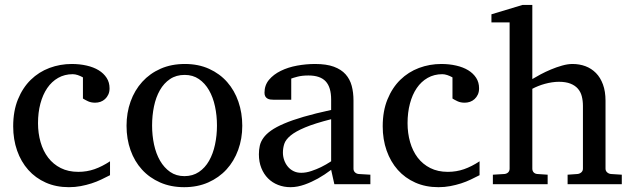

<svg xmlns="http://www.w3.org/2000/svg" viewBox="-20 -757 2599 789"><path d="M432.1 -37.1Q415 -28.3 396.2 -19.3Q377.4 -10.3 356.2 -3.4Q335 3.4 311.8 7.8Q288.6 12.2 263.2 12.2Q210.4 12.2 168.2 -6.6Q126 -25.4 96.2 -58.8Q66.4 -92.3 50.3 -138.2Q34.2 -184.1 34.2 -237.8Q34.2 -300.8 53.7 -348.6Q73.2 -396.5 106.4 -429Q139.6 -461.4 183.3 -477.8Q227.1 -494.1 274.9 -494.1Q307.6 -494.1 336.2 -487.5Q364.7 -481 385.5 -468.3Q406.2 -455.6 418.2 -437Q430.2 -418.5 430.2 -394Q430.2 -379.4 425 -368.4Q419.9 -357.4 411.6 -349.9Q403.3 -342.3 392.8 -338.6Q382.3 -335 371.1 -335Q354.5 -335 342.3 -340.6Q330.1 -346.2 320.8 -352.1V-439Q310.5 -444.8 299.6 -448.5Q288.6 -452.1 278.8 -452.1Q245.6 -452.1 219 -437Q192.4 -421.9 174.1 -395Q155.8 -368.2 146 -331.3Q136.2 -294.4 136.2 -251Q136.2 -209.5 146.7 -172.9Q157.2 -136.2 178 -109.1Q198.7 -82 229.7 -66.4Q260.7 -50.8 301.8 -50.8Q336.9 -50.8 368.4 -61.8Q399.9 -72.8 432.1 -94.2Z M871.6 -241.2Q871.6 -282.2 863.5 -319.8Q855.5 -357.4 838.9 -386.2Q822.3 -415 797.4 -432.1Q772.5 -449.2 738.8 -449.2Q704.1 -449.2 678.7 -432.1Q653.3 -415 637 -386.2Q620.6 -357.4 612.8 -319.8Q605 -282.2 605 -241.2Q605 -200.7 613 -163.1Q621.1 -125.5 637.7 -96.7Q654.3 -67.9 679.2 -50.5Q704.1 -33.2 737.8 -33.2Q772 -33.2 797.4 -50.3Q822.8 -67.4 839.1 -96.2Q855.5 -125 863.5 -162.6Q871.6 -200.2 871.6 -241.2ZM975.6 -240.2Q975.6 -187 958.7 -140.9Q941.9 -94.7 910.9 -60.8Q879.9 -26.9 835.7 -7.3Q791.5 12.2 736.8 12.2Q682.1 12.2 638.2 -7.1Q594.2 -26.4 563.5 -60.1Q532.7 -93.8 516.4 -139.9Q500 -186 500 -240.2Q500 -293.5 516.6 -339.8Q533.2 -386.2 564.5 -420.7Q595.7 -455.1 639.9 -474.6Q684.1 -494.1 739.7 -494.1Q795.4 -494.1 839.4 -474.1Q883.3 -454.1 913.6 -419.7Q943.8 -385.3 959.7 -339.1Q975.6 -293 975.6 -240.2Z M1340.8 -267.1Q1273.4 -250 1233.9 -233.4Q1194.3 -216.8 1174.1 -200Q1153.8 -183.1 1148.2 -165.8Q1142.6 -148.4 1142.6 -129.9Q1142.6 -114.3 1147.7 -99.4Q1152.8 -84.5 1162.4 -72.8Q1171.9 -61 1185.8 -54Q1199.7 -46.9 1217.8 -46.9Q1237.8 -46.9 1259.5 -54.2Q1281.2 -61.5 1299.3 -70.3Q1320.3 -80.6 1340.8 -94.2ZM1354 0 1340.8 -59.1Q1314.5 -39.1 1286.6 -23.4Q1274.4 -16.6 1260.7 -10.3Q1247.1 -3.9 1232.7 1.2Q1218.3 6.3 1203.4 9.3Q1188.5 12.2 1173.8 12.2Q1146.5 12.2 1122.8 2.9Q1099.1 -6.3 1081.5 -23.9Q1064 -41.5 1054 -66.4Q1043.9 -91.3 1043.9 -123Q1043.9 -141.6 1047.6 -158.2Q1051.3 -174.8 1062.5 -190.4Q1073.7 -206.1 1094 -220.5Q1114.3 -234.9 1147.2 -249Q1180.2 -263.2 1227.8 -277.1Q1275.4 -291 1340.8 -305.2V-348.1Q1340.8 -398.4 1318.4 -422.6Q1295.9 -446.8 1247.6 -446.8Q1221.2 -446.8 1202.6 -441.9Q1184.1 -437 1176.8 -434.1V-347.2H1104Q1097.2 -347.2 1090.6 -348.1Q1084 -349.1 1078.6 -352.3Q1073.2 -355.5 1070.1 -361.1Q1066.9 -366.7 1066.9 -376Q1066.9 -406.7 1085.4 -429Q1104 -451.2 1133.8 -465.8Q1163.6 -480.5 1200.7 -487.3Q1237.8 -494.1 1274.9 -494.1Q1321.3 -494.1 1351.8 -482.9Q1382.3 -471.7 1400.1 -451.7Q1418 -431.6 1425.3 -404.3Q1432.6 -377 1432.6 -344.2V-64Q1432.6 -54.7 1438.7 -48.8Q1444.8 -43 1453.6 -42L1502 -39.1V0Z M1950.7 -37.1Q1933.6 -28.3 1914.8 -19.3Q1896 -10.3 1874.8 -3.4Q1853.5 3.4 1830.3 7.8Q1807.1 12.2 1781.7 12.2Q1729 12.2 1686.8 -6.6Q1644.5 -25.4 1614.7 -58.8Q1585 -92.3 1568.8 -138.2Q1552.7 -184.1 1552.7 -237.8Q1552.7 -300.8 1572.3 -348.6Q1591.8 -396.5 1625 -429Q1658.2 -461.4 1701.9 -477.8Q1745.6 -494.1 1793.5 -494.1Q1826.2 -494.1 1854.7 -487.5Q1883.3 -481 1904.1 -468.3Q1924.8 -455.6 1936.8 -437Q1948.7 -418.5 1948.7 -394Q1948.7 -379.4 1943.6 -368.4Q1938.5 -357.4 1930.2 -349.9Q1921.9 -342.3 1911.4 -338.6Q1900.9 -335 1889.6 -335Q1873 -335 1860.8 -340.6Q1848.6 -346.2 1839.4 -352.1V-439Q1829.1 -444.8 1818.1 -448.5Q1807.1 -452.1 1797.4 -452.1Q1764.2 -452.1 1737.5 -437Q1710.9 -421.9 1692.6 -395Q1674.3 -368.2 1664.6 -331.3Q1654.8 -294.4 1654.8 -251Q1654.8 -209.5 1665.3 -172.9Q1675.8 -136.2 1696.5 -109.1Q1717.3 -82 1748.3 -66.4Q1779.3 -50.8 1820.3 -50.8Q1855.5 -50.8 1887 -61.8Q1918.5 -72.8 1950.7 -94.2Z M2312.5 0V-39.1L2353.5 -42Q2362.3 -43 2368.9 -48.8Q2375.5 -54.7 2375.5 -64V-321.8Q2375.5 -343.3 2370.8 -361.3Q2366.2 -379.4 2354.7 -392.6Q2343.3 -405.8 2324.2 -413.3Q2305.2 -420.9 2276.4 -420.9Q2263.2 -420.9 2248.5 -418.7Q2233.9 -416.5 2219.5 -412.6Q2205.1 -408.7 2191.7 -403.3Q2178.2 -397.9 2167.5 -392.1V-64Q2167.5 -54.7 2172.9 -48.8Q2178.2 -43 2187.5 -42L2230.5 -39.1V0H2005.4V-39.1L2053.2 -42Q2062.5 -43 2068.4 -48.8Q2074.2 -54.7 2074.2 -64V-665H1999.5V-698.2L2127.4 -736.8H2167.5V-432.1Q2181.2 -440.4 2201.2 -451.2Q2221.2 -461.9 2243.9 -471.4Q2266.6 -481 2289.8 -487.5Q2313 -494.1 2332.5 -494.1Q2361.3 -494.1 2386 -484.9Q2410.6 -475.6 2429 -457Q2447.3 -438.5 2457.8 -409.9Q2468.3 -381.3 2468.3 -342.8V-64Q2468.3 -54.7 2474.9 -48.8Q2481.4 -43 2490.2 -42L2535.2 -39.1V0Z"/></svg>

Font: Charis SIL Afr
Style: Regular
Weight: 400
Foundry: SIL International
Version: Version 5.000